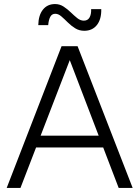

<svg xmlns="http://www.w3.org/2000/svg" viewBox="-20 -928 688 948"><path d="M13 0 284 -700H363L635 0H566L318 -648H331L81 0ZM122 -200 145 -258H504L527 -200ZM396 -776Q371 -776 351 -788.5Q331 -801 314.5 -817.5Q298 -834 283 -847Q268 -860 253 -860Q236 -860 228 -844.5Q220 -829 218 -804H169Q170 -853 192 -880.5Q214 -908 252 -908Q275 -908 294 -895.5Q313 -883 329.5 -867Q346 -851 361.5 -838.5Q377 -826 394 -826Q413 -826 422 -841.5Q431 -857 430 -883H480Q481 -833 458.5 -804.5Q436 -776 396 -776Z"/></svg>

Font: SUSE Thin Light
Style: Regular
Weight: 300
Version: Version 1.000